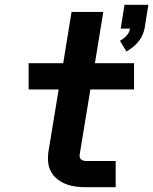

<svg xmlns="http://www.w3.org/2000/svg" viewBox="-20 -785 642 805"><path d="M510 -569 483 -614Q498 -622 510.5 -635.5Q523 -649 525 -665H486L502 -765H602L586 -665Q583 -651 576.5 -636.5Q570 -622 559.5 -609.5Q549 -597 536.5 -587Q524 -577 510 -569ZM342 0Q319 0 296.5 -3Q274 -6 254.5 -14Q235 -22 218.5 -35.5Q202 -49 192.5 -68Q183 -87 181.5 -109.5Q180 -132 184 -155L226 -410H100V-520H245L280 -735H413L378 -520H542V-410H359L314 -137Q313 -131 314.5 -125.5Q316 -120 320 -116.5Q324 -113 330 -111.5Q336 -110 342 -110H465V0Z"/></svg>

Font: Iosevka SS04 XBd Ex
Style: Italic
Weight: 800
Width: 7
Italic angle: -9°
Monospace: yes
Designer: Belleve Invis
Foundry: Belleve Invis
Version: Version 19.0.0; ttfautohint (v1.8.4)